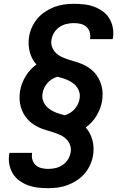

<svg xmlns="http://www.w3.org/2000/svg" viewBox="-20 -843 640 1006"><path d="M233 143Q205 143 178.5 140Q152 137 127.5 128Q103 119 82 104Q61 89 47.5 67Q34 45 29 18.5Q24 -8 28 -35Q29 -37 29 -38.5Q29 -40 30 -42H148Q148 -41 148 -40.5Q148 -40 148 -39Q145 -21 150.5 -4Q156 13 168.5 23.5Q181 34 198 38Q215 42 233 42Q252 42 271.5 37.5Q291 33 308 21.5Q325 10 336 -7.5Q347 -25 350 -44Q354 -65 347 -83.5Q340 -102 326.5 -115Q313 -128 295 -136Q277 -144 258.5 -150Q240 -156 221 -161.5Q202 -167 184.5 -175Q167 -183 151.5 -194Q136 -205 123.5 -219Q111 -233 102 -250.5Q93 -268 88 -286.5Q83 -305 82.5 -325.5Q82 -346 85 -366Q92 -406 114 -443Q136 -480 171 -505Q158 -519 149.5 -535.5Q141 -552 136 -570.5Q131 -589 130 -609Q129 -629 132 -649Q136 -675 147 -699.5Q158 -724 175.5 -745Q193 -766 216.5 -781.5Q240 -797 265 -806.5Q290 -816 316 -819.5Q342 -823 367 -823Q395 -823 421.5 -820Q448 -817 472.5 -808Q497 -799 518 -784Q539 -769 552.5 -747Q566 -725 571 -698.5Q576 -672 572 -645Q571 -643 571 -641.5Q571 -640 570 -638H452Q452 -639 452 -639.5Q452 -640 452 -641Q455 -659 449.5 -676Q444 -693 431.5 -703.5Q419 -714 402 -718Q385 -722 367 -722Q348 -722 328.5 -717.5Q309 -713 292 -701.5Q275 -690 264 -672.5Q253 -655 250 -636Q246 -615 253 -596.5Q260 -578 273.5 -565Q287 -552 305 -544Q323 -536 341.5 -530Q360 -524 379 -518.5Q398 -513 415.5 -505Q433 -497 448.5 -486Q464 -475 476.5 -461Q489 -447 498 -429.5Q507 -412 512 -393.5Q517 -375 517.5 -354.5Q518 -334 515 -314Q508 -274 486 -237Q464 -200 429 -175Q442 -161 450.5 -144.5Q459 -128 464 -109.5Q469 -91 470 -71Q471 -51 468 -31Q464 -5 453 19.5Q442 44 424.5 65Q407 86 383.5 101.5Q360 117 335 126.5Q310 136 284 139.5Q258 143 233 143ZM319 -239Q333 -243 346.5 -251Q360 -259 370.5 -271Q381 -283 388 -297Q395 -311 397 -326Q400 -342 396.5 -357Q393 -372 384.5 -384.5Q376 -397 364 -406Q352 -415 338.5 -421.5Q325 -428 310.5 -432.5Q296 -437 281 -441Q267 -437 253.5 -429Q240 -421 229.5 -409Q219 -397 212 -383Q205 -369 203 -354Q200 -338 203.5 -323Q207 -308 215.5 -295.5Q224 -283 236 -274Q248 -265 261.5 -258.5Q275 -252 289.5 -247.5Q304 -243 319 -239Z"/></svg>

Font: Zed Sans Extended
Style: Bold Italic
Weight: 700
Width: 7
Italic angle: -9°
Designer: Belleve Invis
Foundry: Belleve Invis
Version: Version 1.0.0; ttfautohint (v1.8.4)